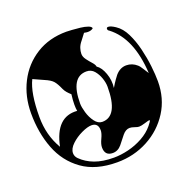

<svg xmlns="http://www.w3.org/2000/svg" viewBox="-101 -643 722 730"><g transform="rotate(-20 260.0 -278.5)"><path d="M254 -12Q168 -12 113.5 -51Q59 -90 34 -155Q9 -220 9 -299Q9 -367 37.5 -423Q66 -479 118.5 -512Q171 -545 241 -545Q247 -545 263 -544Q279 -543 296.5 -541Q314 -539 326.5 -534.5Q339 -530 340 -523Q332 -516 318 -516Q315 -516 311.5 -516.5Q308 -517 303 -518L284 -493Q274 -481 270 -469Q266 -457 266 -446Q266 -434 275 -422Q284 -410 293.5 -399.5Q303 -389 304 -381Q321 -370 331.5 -341Q342 -312 338 -282Q348 -299 355.5 -309.5Q363 -320 367 -325Q386 -347 411 -347Q435 -347 454 -330Q459 -326 465.5 -315.5Q472 -305 482 -290Q474 -434 396 -493Q390 -496 390 -502Q390 -508 397 -508Q407 -508 425 -496Q448 -481 463 -450.5Q478 -420 487 -383Q496 -346 500 -310.5Q504 -275 504 -249Q504 -180 470 -126.5Q436 -73 379 -42.5Q322 -12 254 -12ZM69 -142Q92 -255 177 -248Q176 -253 175.5 -259.5Q175 -266 175 -274Q175 -291 178 -315Q170 -322 163.5 -329.5Q157 -337 153 -346Q143 -369 133.5 -380Q124 -391 100 -401Q59 -419 58 -420Q34 -372 34 -275Q34 -201 69 -142ZM253 -176Q317 -176 317 -295Q317 -311 310.5 -330Q304 -349 292 -363Q280 -377 261 -377Q197 -377 197 -270Q197 -256 203.5 -233.5Q210 -211 223 -193.5Q236 -176 253 -176ZM248 -33Q276 -33 307 -40.5Q338 -48 366 -63.5Q394 -79 412 -101Q424 -116 424 -119Q424 -121 422 -121Q419 -121 403 -116Q387 -111 378 -111Q372 -111 361 -115Q350 -119 342 -119Q326 -119 312.5 -102.5Q299 -86 286 -69Q271 -51 250 -51Q218 -51 218 -85Q218 -98 227 -117Q236 -136 236 -148Q236 -178 209 -178Q193 -178 168.5 -166.5Q144 -155 125.5 -137.5Q107 -120 107 -102Q107 -89 117 -79Q139 -57 171 -45Q203 -33 248 -33Z"/></g></svg>

Font: Moo Lah Lah
Style: Regular
Weight: 400
Designer: Robert E. Leuschke
Foundry: Robert E. Leuschke
Version: Version 1.010; ttfautohint (v1.8.3)